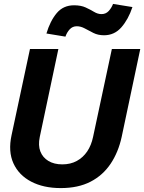

<svg xmlns="http://www.w3.org/2000/svg" viewBox="-20 -948 736 980"><path d="M290 12Q202 12 139 -21Q76 -54 48.5 -114.5Q21 -175 39 -258L133 -698H278L183 -249Q174 -206 186 -175Q198 -144 227 -126.5Q256 -109 298 -109Q340 -109 372 -126.5Q404 -144 425 -175Q446 -206 455 -249L551 -698H696L601 -249Q584 -171 544.5 -112Q505 -53 442 -20.5Q379 12 290 12ZM314 -761 217 -777Q236 -841 269.5 -881Q303 -921 358 -921Q393 -921 417 -910Q441 -899 460 -887.5Q479 -876 498 -876Q520 -876 534.5 -891.5Q549 -907 557 -928L656 -912Q635 -849 599.5 -808.5Q564 -768 511 -768Q480 -768 456.5 -780Q433 -792 412.5 -803Q392 -814 372 -814Q350 -814 335.5 -798Q321 -782 314 -761Z"/></svg>

Font: Azeret Mono Thin SemiBold
Style: Italic
Weight: 600
Italic angle: -12°
Version: Version 1.002